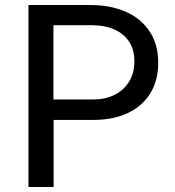

<svg xmlns="http://www.w3.org/2000/svg" viewBox="-20 -743 696 763"><path d="M93.1 -723H339.8Q418.2 -723 479.2 -696.5Q540.1 -670 574.4 -618.3Q608.8 -566.7 608.8 -493.6Q608.8 -422.6 576.8 -371.4Q544.8 -320.2 486.9 -293.4Q429.1 -266.5 352.9 -266.5H193.1V0H93.1ZM350.6 -347.8Q398.8 -347.8 435.8 -366.4Q472.7 -385.1 493.4 -419.3Q514.1 -453.6 514.1 -499.2Q514.1 -545.1 493 -577.4Q471.9 -609.6 434.1 -626.2Q396.2 -642.8 346.2 -642.8H192.4V-347.8Z"/></svg>

Font: Public Sans VF
Style: Regular
Weight: 400
Designer: Pablo Impallari, Rodrigo Fuenzalida (Modified by Dan O. Williams and USWDS)
Version: Version 1.003